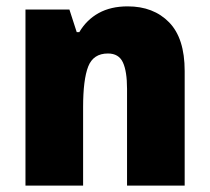

<svg xmlns="http://www.w3.org/2000/svg" viewBox="-20 -583 658 603"><path d="M381 -563Q462 -563 511 -513Q560 -463 560 -360V0H379V-304Q379 -359 366 -387Q353 -415 319 -415Q273 -415 257 -374Q241 -333 241 -246V0H60V-553H198L221 -482H229Q252 -521 290 -542Q328 -563 381 -563Z"/></svg>

Font: Noto Sans Malayalam SemiCondensed Black
Style: Regular
Weight: 900
Width: 4
Designer: Jelle Bosma - Monotype Design Team
Foundry: Monotype Imaging Inc.
Version: Version 2.104; ttfautohint (v1.8.4.7-5d5b)